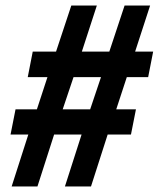

<svg xmlns="http://www.w3.org/2000/svg" viewBox="-20 -672 590 692"><path d="M344 -394H245L206 -278H305ZM22 0 82 -187H18L36 -278H113L151 -394H80L98 -486H182L237 -652H329L275 -486H374L429 -652H521L467 -486H532L514 -394H437L399 -278H470L452 -187H368L308 0H214L274 -187H175L115 0Z"/></svg>

Font: Codetta
Style: Bold Italic
Weight: 700
Italic angle: -11°
Designer: Ulrich Proeller
Foundry: PROSA GmbH
Version: Version 2.00;September 29, 2018;FontCreator 11.5.0.2427 64-b